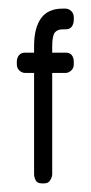

<svg xmlns="http://www.w3.org/2000/svg" viewBox="-20 -425 212 445"><path d="M101 -256V-21Q101 -15 96.5 -7.5Q92 0 83 0H77Q66 0 62.5 -7.5Q59 -15 59 -21V-256H38Q31 -256 25 -261.5Q19 -267 19 -276V-282Q19 -291 24 -297Q29 -303 38 -303H59V-318Q59 -360 75 -382.5Q91 -405 125 -405H132Q139 -405 145 -399.5Q151 -394 151 -385V-379Q151 -370 146.5 -363.5Q142 -357 132 -357H125Q113 -357 107 -349.5Q101 -342 101 -317V-303H132Q142 -303 146.5 -297Q151 -291 151 -282V-276Q151 -267 145 -261.5Q139 -256 132 -256Z"/></svg>

Font: Chathura ExtraBold
Style: Regular
Weight: 800
Designer: Appaji Ambarisha Darbha
Foundry: Aditya Fonts
Version: Version 1.002 2016